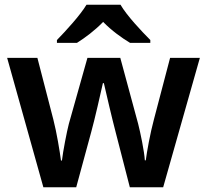

<svg xmlns="http://www.w3.org/2000/svg" viewBox="-20 -879 870 806"><path d="M486 -859H343C316 -814 256 -749 219 -711V-699H303C338 -721 378 -751 413 -787C448 -751 491 -720 526 -699H611V-711C574 -748 512 -814 486 -859ZM465 -326 525 -93H665L819 -636H694L626 -377C611 -322 596 -239 592 -206H588C586 -243 569 -324 560 -359L485 -636H347L269 -359C261 -329 244 -241 240 -205H236C231 -243 218 -323 204 -377L137 -636H10L162 -93H300L363 -325C377 -375 404 -494 412 -530H416C424 -494 452 -375 465 -326Z"/></svg>

Font: Noto Sans Kannada UI SemiBold
Style: Regular
Weight: 600
Designer: Jelle Bosma - Monotype Design Team
Foundry: Monotype Imaging Inc.
Version: Version 2.005